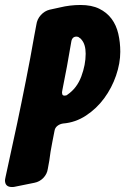

<svg xmlns="http://www.w3.org/2000/svg" viewBox="-75 -758 503 771"><path d="M-16 -8Q-19 -7 -27 -7Q-55 -7 -55 -34Q-55 -35 -54.5 -38Q-54 -41 -53 -46L-6 -263Q2 -301 11 -345Q20 -389 29 -434.5Q38 -480 46.5 -525Q55 -570 62 -611L71 -659Q74 -681 89 -697.5Q104 -714 124 -719L165 -728Q206 -738 248 -738Q293 -738 323.5 -723Q354 -708 373 -682.5Q392 -657 400 -622.5Q408 -588 408 -550Q408 -504 391 -454.5Q374 -405 343.5 -363.5Q313 -322 270.5 -294Q228 -266 178 -262Q165 -260 155.5 -252.5Q146 -245 144 -233L135 -187Q131 -167 128 -148.5Q125 -130 123 -113L117 -80Q114 -59 99 -43.5Q84 -28 63 -24ZM175 -394V-392L174 -389Q174 -383 175.5 -378.5Q177 -374 185 -374Q192 -374 196 -378Q234 -404 251.5 -451Q269 -498 269 -542Q269 -579 253 -598Q250 -603 243 -607Q239 -611 232 -611Q214 -611 211 -589L194 -492Z"/></svg>

Font: Bangerz 2
Style: Regular
Weight: 400
Designer: vernon adams
Foundry: Vernon Adams
Version: Version 2.10;December 28, 2023;FontCreator 13.0.0.2683 64-bi